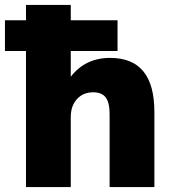

<svg xmlns="http://www.w3.org/2000/svg" viewBox="-51 -756 695 776"><path d="M573 -303V0H392V-295Q392 -342 376 -362.5Q360 -383 326 -383Q285 -383 260 -355.5Q235 -328 235 -283V0H54V-550H-31V-674H54V-736H235V-674H424V-550H235V-446Q294 -522 394 -522Q484 -522 528.5 -467.5Q573 -413 573 -303Z"/></svg>

Font: Muli Black
Style: Regular
Weight: 900
Designer: Vernon Adams
Foundry: Vernon Adams
Version: Version 2.001